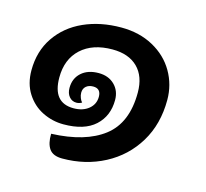

<svg xmlns="http://www.w3.org/2000/svg" viewBox="-83 -564 772 720"><g transform="rotate(15 303.0 -204.0)"><path d="M152 -17Q283 -22 354.5 -77Q426 -132 426 -250Q426 -313 391 -347.5Q356 -382 293 -382Q216 -382 171.5 -341Q127 -300 127 -229Q127 -131 208 -131Q244 -131 266.5 -149.5Q289 -168 289 -197Q289 -229 259 -229Q242 -229 231.5 -220Q221 -211 221 -195Q221 -185 225 -175Q229 -165 234 -160Q224 -154 213 -154Q196 -154 185 -167Q174 -180 174 -201Q174 -238 199 -260.5Q224 -283 266 -283Q304 -283 327.5 -260Q351 -237 351 -201Q351 -139 309.5 -101Q268 -63 187 -63Q144 -63 105.5 -82Q67 -101 43 -138.5Q19 -176 19 -228Q19 -302 56.5 -357Q94 -412 158.5 -441Q223 -470 304 -470Q374 -470 428 -440.5Q482 -411 511 -361Q540 -311 540 -252Q540 -158 497 -87Q454 -16 380 23Q306 62 216 62Q180 62 165.5 41.5Q151 21 152 -17Z"/></g></svg>

Font: Krub SemiBold
Style: Italic
Weight: 600
Italic angle: -8°
Designer: Ekaluck Peanpanawate
Foundry: Cadson Demak Co.,Ltd.
Version: Version 1.000; ttfautohint (v1.6)